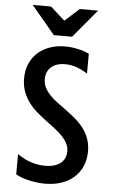

<svg xmlns="http://www.w3.org/2000/svg" viewBox="-65 -1038 646 1092"><g transform="rotate(5 258.5 -492.5)"><path d="M67.4 -143.6Q109.9 -114.3 149.2 -102.5Q188.5 -90.8 226.1 -90.8Q259.3 -90.8 282.2 -98.9Q305.2 -106.9 319.1 -119.9Q333 -132.8 339.1 -149.2Q345.2 -165.5 345.2 -182.1Q345.2 -209 333 -231Q320.8 -252.9 301 -272.9Q281.2 -293 256.1 -311.5Q231 -330.1 204.6 -350.1Q178.2 -370.1 152.8 -392.3Q127.4 -414.6 107.7 -441.7Q87.9 -468.8 75.9 -501.7Q64 -534.7 64 -575.7Q64 -622.6 80.3 -659.9Q96.7 -697.3 125.5 -723.1Q154.3 -749 193.8 -762.9Q233.4 -776.9 279.8 -776.9Q316.9 -776.9 354 -768.8Q391.1 -760.7 418.5 -747.1L418 -633.8Q382.8 -656.7 351.6 -666.5Q320.3 -676.3 289.6 -676.3Q262.2 -676.3 241.9 -668.9Q221.7 -661.6 208.3 -648.9Q194.8 -636.2 188.2 -619.4Q181.6 -602.5 181.6 -583Q181.6 -554.7 193.6 -532Q205.6 -509.3 225.3 -489.3Q245.1 -469.2 270.5 -450.9Q295.9 -432.6 322 -413.1Q348.1 -393.6 373.5 -372.1Q398.9 -350.6 418.7 -324.5Q438.5 -298.3 450.4 -266.1Q462.4 -233.9 462.4 -193.4Q462.4 -147.9 446.5 -110.4Q430.7 -72.8 401.1 -45.9Q371.6 -19 329.3 -4.2Q287.1 10.7 234.9 10.7Q213.4 10.7 190.4 8.1Q167.5 5.4 145.3 0.5Q123 -4.4 102.8 -11.5Q82.5 -18.6 66.9 -27.8ZM76.7 -996.1H181.2L263.2 -922.4L345.2 -996.1H449.7L315.4 -835.4H210.9Z"/></g></svg>

Font: Tauri
Style: Regular
Weight: 400
Designer: Yvonne Schüttler
Foundry: Yvonne Schüttler
Version: Version 1.003; ttfautohint (v0.93.8-669f) -l 13 -r 13 -G 200